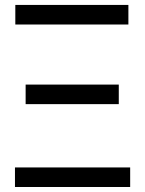

<svg xmlns="http://www.w3.org/2000/svg" viewBox="-20 -747 580 767"><path d="M39.8 0H500V-78.1H39.8ZM41.2 -649.1H492.9V-727.3H41.2ZM82.4 -331H454.5V-409.1H82.4Z"/></svg>

Font: Karasuma Gothic
Style: Regular
Weight: 400
Designer: Rasmus Andersson, Ryoko Nishizuka
Foundry: Genbu
Version: Version 1.00